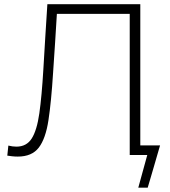

<svg xmlns="http://www.w3.org/2000/svg" viewBox="-20 -733 806 908"><path d="M64 7.5Q50.5 7.5 37 6Q23.5 4.5 14.5 3L19.5 -44.5Q39.5 -39.5 57.5 -39.5Q105.5 -39.5 130 -78Q154.5 -116.5 166 -197Q177.5 -277.5 185 -404.5Q189.5 -481.5 194.2 -558.2Q199 -635 204 -713H643.5V-45.5H737Q729.5 -19.5 722 6Q714.5 31.5 707.5 56Q700 81 693 105.5Q686 130 678.5 154.5H634L676.5 0H593.5V-667.5H249Q244.5 -599.5 240.5 -530.5Q236 -461.5 231 -388Q222.5 -252.5 209.2 -165Q196 -77.5 163.5 -35Q131 7.5 64 7.5Z"/></svg>

Font: Heraclito ExtraLight
Style: Regular
Weight: 200
Designer: Kostas Bartsokas (font) & Cristiano Sobral (main changes)
Foundry: Kostas Bartsokas (font) & Cristiano Sobral (main changes)
Version: Version 1.00;July 8, 2020;FontCreator 13.0.0.2655 64-bit